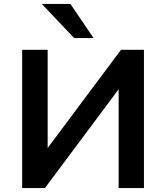

<svg xmlns="http://www.w3.org/2000/svg" viewBox="-20 -959 847 979"><path d="M93 0V-705H223V-199H219L597 -705H714V0H585V-508H588L209 0ZM358 -765 193 -939H339L457 -765Z"/></svg>

Font: Nunito Sans 8pt
Style: Bold
Weight: 700
Version: Version 3.101;gftools[0.9.27]